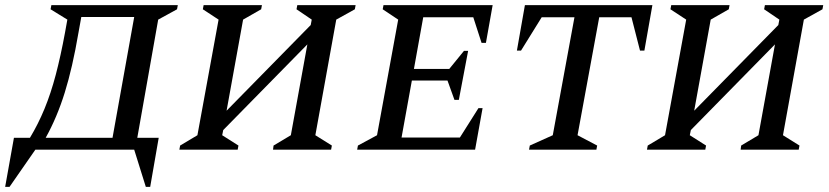

<svg xmlns="http://www.w3.org/2000/svg" viewBox="-63 -580 3213 744"><path d="M74 0 -26 144H-43L-9 -46H53Q85 -99 109.5 -158.5Q134 -218 153 -290Q172 -362 189 -454L198 -504L133 -544L136 -560H626L623 -544L550 -504L469 -46H552L519 144H502L457 0ZM241 -453Q218 -318 188 -221.5Q158 -125 114 -46H373L457 -514H252Z M632 0 635 -16 702 -56 784 -504 723 -544 726 -560H952L949 -544L879 -504L815 -151L1141 -483L1145 -504L1086 -544L1089 -560H1315L1312 -544L1240 -504L1159 -56L1223 -16L1220 0H995L997 -16L1064 -56L1128 -408L802 -76L798 -56L861 -16L858 0Z M1321 0 1324 -16 1398 -56 1480 -504 1420 -544 1423 -560H1846L1820 -414H1803L1771 -513H1577L1541 -313H1678L1735 -383H1751L1715 -193H1698L1671 -268H1533L1493 -47H1719L1791 -161H1807L1778 0Z M1987 0 1990 -16 2079 -56 2163 -513H2036L1956 -384H1940L1971 -560H2465L2434 -384H2417L2384 -513H2259L2175 -56L2251 -16L2248 0Z M2444 0 2447 -16 2514 -56 2596 -504 2535 -544 2538 -560H2764L2761 -544L2691 -504L2627 -151L2953 -483L2957 -504L2898 -544L2901 -560H3127L3124 -544L3052 -504L2971 -56L3035 -16L3032 0H2807L2809 -16L2876 -56L2940 -408L2614 -76L2610 -56L2673 -16L2670 0Z"/></svg>

Font: Spectral SC Medium
Style: Italic
Weight: 500
Italic angle: -10°
Designer: Jean-Baptiste Levee
Foundry: Production Type
Version: Version 2.001